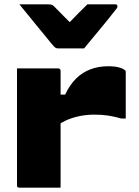

<svg xmlns="http://www.w3.org/2000/svg" viewBox="-20 -861 640 881"><path d="M240 -427H279Q300 -472 329 -500.5Q358 -529 395 -543Q432 -557 476 -557Q508 -557 528 -551Q548 -545 554 -538Q556 -538 556.5 -535Q557 -532 557 -528Q557 -502 557 -475.5Q557 -449 557 -423Q557 -397 557 -370.5Q557 -344 557 -317H537Q506 -326 477.5 -330.5Q449 -335 414 -335Q382 -335 351.5 -329.5Q321 -324 292.5 -312.5Q264 -301 240 -283ZM258 0Q232 0 198 0Q164 0 130 0Q96 0 69 0Q66 0 64 -0.5Q62 -1 60.5 -2.5Q59 -4 58.5 -6Q58 -8 58 -11Q58 -54 58 -98Q58 -142 58 -186.5Q58 -231 58 -274.5Q58 -318 58 -361.5Q58 -405 58 -449Q58 -476 58 -501Q58 -526 58 -547Q88 -547 122.5 -547Q157 -547 190.5 -547Q224 -547 247 -547Q251 -547 253 -545.5Q255 -544 256.5 -542Q258 -540 258 -536Q258 -482 258 -428.5Q258 -375 258 -321.5Q258 -268 258 -214.5Q258 -161 258 -107.5Q258 -54 258 0ZM366 -639Q336 -639 306 -639Q276 -639 246 -639Q238 -639 233 -643Q228 -647 216 -661Q209 -670 192 -690.5Q175 -711 153 -738Q131 -765 109 -792Q87 -819 69 -841Q101 -841 134.5 -841Q168 -841 201 -841Q212 -841 217.5 -839Q223 -837 230 -830Q239 -821 260 -799.5Q281 -778 319 -740L267 -760H331L280 -739Q317 -777 339.5 -800Q362 -823 381 -841H508Q513 -841 515 -840Q517 -839 518 -836.5Q519 -834 519 -832Q519 -827 516 -823Q513 -819 501 -804Q490 -790 472 -767.5Q454 -745 433 -720Q412 -695 394 -673Q376 -651 366 -639Z"/></svg>

Font: Recursive Monospace Black
Style: Regular
Weight: 900
Version: Version 1.047